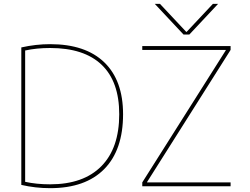

<svg xmlns="http://www.w3.org/2000/svg" viewBox="-20 -970 1302 1000"><path d="M786 -950H813L950 -804H952L1089 -950H1116L966 -790H936ZM1156 -708V-710H721V-730H1181V-710L746 -22V-20H1181V0H721V-20ZM91 -723Q167 -740 241 -740Q425 -740 523 -645.5Q621 -551 621 -375Q621 -189 523 -89.5Q425 10 241 10Q164 10 91 -7ZM601 -375Q601 -545 509.5 -632.5Q418 -720 241 -720Q170 -720 111 -707V-23Q170 -10 241 -10Q415 -10 508 -104.5Q601 -199 601 -375Z"/></svg>

Font: M PLUS 1p Thin
Style: Regular
Weight: 250
Version: Version 1.062